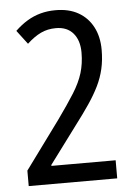

<svg xmlns="http://www.w3.org/2000/svg" viewBox="-52 -764 559 804"><g transform="rotate(-5 227.0 -362.0)"><path d="M408 0H36V-65L184 -267Q227 -327 254 -370Q281 -413 293 -452.5Q305 -492 305 -538Q305 -589 279.5 -619Q254 -649 207 -649Q172 -649 143.5 -635.5Q115 -622 85 -594L41 -652Q66 -676 92.5 -692Q119 -708 148.5 -716Q178 -724 212 -724Q268 -724 307.5 -701.5Q347 -679 368.5 -638Q390 -597 390 -542Q390 -499 381.5 -462Q373 -425 356 -390.5Q339 -356 314 -319Q289 -282 257 -240L138 -80V-76H408Z"/></g></svg>

Font: Noto Sans Display Condensed
Style: Regular
Weight: 400
Width: 3
Designer: Monotype Design Team
Foundry: Monotype Imaging Inc.
Version: Version 2.003